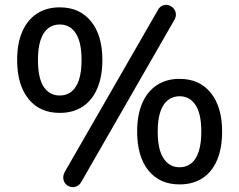

<svg xmlns="http://www.w3.org/2000/svg" viewBox="-20 -744 977 784"><path d="M313 -3Q305 12 292.5 17Q280 22 268 19Q256 16 248 7Q240 -2 238.5 -15Q237 -28 245 -43L623 -700Q631 -716 643.5 -721Q656 -726 667.5 -723Q679 -720 687.5 -711Q696 -702 698 -689Q700 -676 691 -661ZM224 -283Q142 -283 96 -340.5Q50 -398 50 -499Q50 -567 71 -615Q92 -663 131 -688.5Q170 -714 224 -714Q305 -714 351.5 -657Q398 -600 398 -499Q398 -432 377.5 -383.5Q357 -335 318 -309Q279 -283 224 -283ZM224 -354Q252 -354 272 -370Q292 -386 302.5 -418Q313 -450 313 -499Q313 -572 289.5 -608Q266 -644 224 -644Q196 -644 176 -628Q156 -612 145.5 -580Q135 -548 135 -499Q135 -425 158.5 -389.5Q182 -354 224 -354ZM713 9Q632 9 586 -48Q540 -105 540 -207Q540 -274 560.5 -322Q581 -370 620 -396Q659 -422 713 -422Q795 -422 841 -364.5Q887 -307 887 -207Q887 -139 866.5 -90.5Q846 -42 807 -16.5Q768 9 713 9ZM713 -61Q741 -61 761 -77Q781 -93 791.5 -125.5Q802 -158 802 -207Q802 -279 778.5 -315Q755 -351 713 -351Q686 -351 665.5 -335Q645 -319 634.5 -287Q624 -255 624 -207Q624 -133 648 -97Q672 -61 713 -61Z"/></svg>

Font: Nunito ExtraLight SemiBold
Style: Regular
Weight: 600
Version: Version 3.602